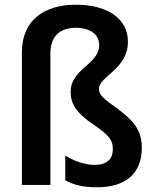

<svg xmlns="http://www.w3.org/2000/svg" viewBox="-20 -785 657 815"><path d="M523 -608C523 -709 432 -765 302 -765C168 -765 73 -699 73 -564V0H194V-559C194 -634 238 -667 302 -667C361 -667 401 -640 401 -594C401 -510 280 -495 280 -395C280 -345 302 -307 377 -256C443 -211 459 -191 459 -152C459 -109 433 -85 381 -85C338 -85 289 -104 257 -125V-20C293 1 337 10 391 10C512 10 582 -47 582 -158C582 -233 546 -273 481 -322C420 -365 400 -382 400 -408C400 -461 523 -491 523 -608Z"/></svg>

Font: Noto Sans Thai SemCond SemBd
Style: Regular
Weight: 600
Width: 4
Designer: Monotype Design Team
Foundry: Monotype Imaging Inc.
Version: Version 2.002